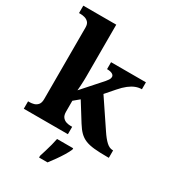

<svg xmlns="http://www.w3.org/2000/svg" viewBox="-229 -883 1103 1226"><g transform="rotate(30 322.0 -269.5)"><path d="M16.8 0V-54.6H29.4Q42.8 -54.6 59 -59Q75.2 -63.4 87 -77Q98.8 -90.6 98.8 -118.6V-645.4Q98.8 -672 86.7 -684.5Q74.6 -697 58.4 -701.2Q42.2 -705.4 29.4 -705.4H16.8V-760H259.8V-377Q259.8 -364 259.3 -347.7Q258.8 -331.4 257.8 -316.1Q256.8 -300.8 256 -289.1Q255.2 -277.4 254.6 -273.2L380.8 -414.8Q389.8 -425.6 394.9 -433.3Q400 -441 401.6 -447Q403.2 -453 403.2 -456.8Q403.2 -469.8 389.5 -477.3Q375.8 -484.8 350.8 -484.8V-536H607.8V-484.8Q584.8 -484.8 562.3 -476.1Q539.8 -467.4 516.3 -449.2Q492.8 -431 466.8 -401L410.2 -336L543.2 -138Q570.4 -96.8 593.4 -75.7Q616.4 -54.6 640.2 -54.6H643.8V0H629.8Q573.2 0 535 -3.9Q496.8 -7.8 470.5 -18.6Q444.2 -29.4 424.1 -49.3Q404 -69.2 383.6 -102.2L301.6 -233.8L259.8 -199V-119.4Q259.8 -91 271.6 -77.3Q283.4 -63.6 299.6 -59.1Q315.8 -54.6 328.6 -54.6H342V0ZM257 208Q263.2 188.2 271.3 162.1Q279.4 136 286.4 109.1Q293.4 82.2 297.4 61H416.2V71Q407.2 92 390.9 118.7Q374.6 145.4 355.4 172.4Q336.2 199.4 319.4 221H257Z"/></g></svg>

Font: Noto Serif Hentaigana ExtraLight
Style: Regular
Weight: 200
Designer: Kazuhiro Yamada
Foundry: nipponia
Version: Version 1.000